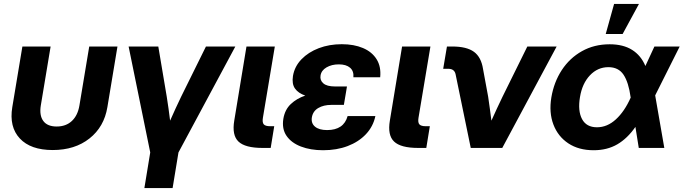

<svg xmlns="http://www.w3.org/2000/svg" viewBox="-20 -752 3475 976"><path d="M248 10.7Q135.7 10.7 80.8 -48.1Q25.9 -106.9 42.5 -207.5L93.8 -515.6H237.3L187.5 -216.3Q179.2 -165.5 200 -137.2Q220.7 -108.9 268.1 -108.9Q315.4 -108.9 345.5 -137.2Q375.5 -165.5 383.8 -216.3L433.6 -515.6H577.1L525.9 -207.5Q509.3 -106.9 434.8 -48.1Q360.4 10.7 248 10.7Z M713.9 204.1 743.7 22.9 633.8 -515.6H784.7L827.6 -260.7Q832.5 -230.5 836.7 -200Q840.8 -169.4 844.7 -138.7Q858.4 -169.4 872.3 -200Q886.2 -230.5 900.9 -260.7L1026.9 -515.6H1176.3L887.2 22.9L857.4 204.1Z M1314.5 0Q1226.1 0 1192.1 -32.5Q1158.2 -64.9 1170.9 -139.6L1232.9 -515.6H1377L1316.4 -153.3Q1312.5 -129.4 1320.8 -119.9Q1329.1 -110.4 1353.5 -110.4H1374L1356 0Z M1622.6 11.7Q1558.6 11.7 1509.8 -7.1Q1460.9 -25.9 1436.5 -61.5Q1412.1 -97.2 1420.4 -148.4Q1428.2 -194.8 1458.3 -223.1Q1488.3 -251.5 1531.7 -266.1Q1496.1 -278.3 1479.5 -302Q1462.9 -325.7 1469.2 -365.7Q1477.5 -414.6 1512.5 -450.7Q1547.4 -486.8 1600.6 -507.1Q1653.8 -527.3 1717.3 -527.3Q1779.3 -527.3 1825.2 -507.8Q1871.1 -488.3 1894.5 -450.7Q1918 -413.1 1912.6 -359.4H1776.4Q1779.3 -390.6 1759.5 -407.7Q1739.7 -424.8 1702.1 -424.8Q1666 -424.8 1639.6 -409.4Q1613.3 -394 1609.4 -367.7Q1605.5 -344.2 1623.5 -328.4Q1641.6 -312.5 1682.6 -312.5H1743.7L1739.3 -285.6L1728 -218.8H1664.1Q1625 -218.8 1597.9 -202.9Q1570.8 -187 1565.4 -155.8Q1560.5 -125.5 1581.3 -108.2Q1602.1 -90.8 1642.6 -90.8Q1727.5 -90.8 1747.1 -162.1H1888.2Q1877 -108.9 1840.1 -69.8Q1803.2 -30.8 1747.3 -9.5Q1691.4 11.7 1622.6 11.7Z M2105.5 0Q2017.1 0 1983.2 -32.5Q1949.2 -64.9 1961.9 -139.6L2023.9 -515.6H2168L2107.4 -153.3Q2103.5 -129.4 2111.8 -119.9Q2120.1 -110.4 2144.5 -110.4H2165L2147 0Z M2373 0 2295.9 -374.5Q2290 -402.3 2258.8 -402.3H2232.9L2252 -515.6H2278.8Q2352.5 -515.6 2389.4 -488.5Q2426.3 -461.4 2435.5 -400.9L2461.4 -260.7Q2465.8 -230.5 2470 -200Q2474.1 -169.4 2478 -138.7Q2491.7 -169.4 2505.9 -200Q2520 -230.5 2534.7 -260.7L2660.6 -515.6H2809.6L2533.2 0Z M2997.6 11.7Q2921.9 11.7 2869.1 -23.2Q2816.4 -58.1 2793.2 -118.9Q2770 -179.7 2782.7 -256.8Q2795.9 -335 2835.9 -396Q2876 -457 2938.2 -491.9Q3000.5 -526.9 3079.1 -526.9Q3147.9 -526.9 3193.1 -498.5Q3238.3 -470.2 3260.7 -416.5L3306.6 -515.6H3435.1L3310.5 -267.1L3356.9 0H3227.1L3210 -106.9Q3169.4 -48.3 3117.9 -18.3Q3066.4 11.7 2997.6 11.7ZM3186 -256.3 3185.5 -258.8Q3175.3 -333.5 3149.7 -372.1Q3124 -410.6 3072.8 -410.6Q3018.1 -410.6 2978.8 -369.1Q2939.5 -327.6 2928.2 -258.3Q2916.5 -188.5 2938.7 -146.7Q2960.9 -105 3014.6 -105Q3066.9 -105 3110.8 -145.3Q3154.8 -185.5 3186 -255.9ZM3059.1 -579.1 3101.6 -731.9H3228L3145 -579.1Z"/></svg>

Font: Inter Display
Style: Bold Italic
Weight: 700
Italic angle: -9.39999°
Designer: Rasmus Andersson
Foundry: rsms
Version: Version 4.000;git-a52131595